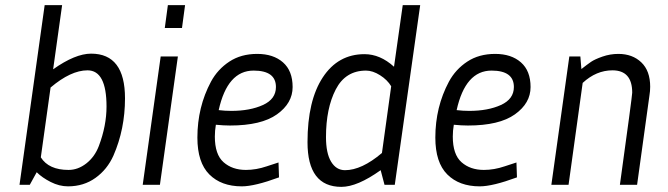

<svg xmlns="http://www.w3.org/2000/svg" viewBox="-20 -720 2602 748"><path d="M335 -511Q467 -511 467 -337Q467 -217 422 -114Q398 -60 352 -27Q306 6 245 6Q211 6 177.5 -11Q144 -28 123 -49L96 0H56L154 -700H222L187 -450Q273 -511 335 -511ZM139 -107Q170 -58 247 -58Q284 -58 316.5 -83.5Q349 -109 365 -151Q395 -230 395 -305Q395 -446 321 -446Q256 -446 177 -379Z M536 0 606 -500H673L603 0ZM701 -700 689 -611H622L634 -700Z M922 6Q842 6 795.5 -40.5Q749 -87 749 -184Q749 -303 802 -402Q828 -450 873.5 -480Q919 -510 982 -510Q1045 -510 1082.5 -477Q1120 -444 1120 -381Q1120 -318 1059 -274.5Q998 -231 876 -231Q851 -231 821 -234Q817 -211 817 -188Q817 -118 851 -88Q885 -58 938 -58Q978 -58 1019 -72L1065 -87L1067 -29Q972 6 922 6ZM881 -288Q954 -288 1004.5 -311Q1055 -334 1055 -381Q1055 -445 968 -445Q866 -445 832 -291Q856 -288 881 -288Z M1310 8Q1178 8 1178 -166Q1178 -328 1237.5 -418.5Q1297 -509 1400 -509Q1461 -509 1515 -460L1549 -700H1617L1518 0H1478L1463 -57Q1372 8 1310 8ZM1406 -445Q1326 -445 1288 -371.5Q1250 -298 1250 -186Q1250 -123 1270 -90Q1290 -57 1324 -57Q1389 -57 1468 -124L1504 -384Q1489 -409 1460.5 -427Q1432 -445 1406 -445Z M1849 6Q1769 6 1722.5 -40.5Q1676 -87 1676 -184Q1676 -303 1729 -402Q1755 -450 1800.5 -480Q1846 -510 1909 -510Q1972 -510 2009.5 -477Q2047 -444 2047 -381Q2047 -318 1986 -274.5Q1925 -231 1803 -231Q1778 -231 1748 -234Q1744 -211 1744 -188Q1744 -118 1778 -88Q1812 -58 1865 -58Q1905 -58 1946 -72L1992 -87L1994 -29Q1899 6 1849 6ZM1808 -288Q1881 -288 1931.5 -311Q1982 -334 1982 -381Q1982 -445 1895 -445Q1793 -445 1759 -291Q1783 -288 1808 -288Z M2389 -510Q2444 -510 2478.5 -477Q2513 -444 2513 -382Q2513 -365 2510 -347L2462 0H2395Q2443 -347 2443 -359Q2443 -446 2366 -446Q2303 -446 2250 -397L2195 0H2128L2198 -500H2241L2245 -451Q2268 -469 2282.5 -479Q2297 -489 2327 -499.5Q2357 -510 2389 -510Z"/></svg>

Font: Gudea
Style: Italic
Weight: 400
Version: Version 1.002